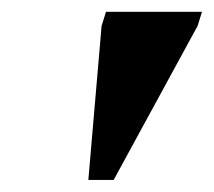

<svg xmlns="http://www.w3.org/2000/svg" viewBox="-20 -705 363 326"><path d="M130 -399.5 152.5 -661 160 -685H323L315.5 -661L173 -399.5Z"/></svg>

Font: Newsreader 36pt ExtraBold
Style: Italic
Weight: 800
Italic angle: -17°
Designer: Hugues Gentile
Foundry: Production Type
Version: Version 1.003